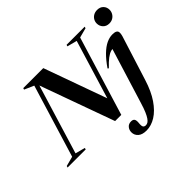

<svg xmlns="http://www.w3.org/2000/svg" viewBox="-243 -1019 1547 1547"><g transform="rotate(-45 531.0 -245.0)"><path d="M595 -133 569.5 -126 735 -669.5 651 -691.5 655 -705H861.5L857.5 -691.5L774 -669.5L567.5 6H497L260.5 -649.5L277.5 -658.5L87.5 -35.5L171.5 -13.5L168 0H-38.5L-34.5 -13.5L49 -35.5L238.5 -656.5L157.5 -692L161.5 -705H389.5ZM948 -654.5Q948 -675 958 -692.2Q968 -709.5 986 -719.8Q1004 -730 1028 -730Q1061 -730 1080.5 -709.8Q1100 -689.5 1100 -660Q1100 -639.5 1090 -621.8Q1080 -604 1062.2 -593.2Q1044.5 -582.5 1020.5 -582.5Q987.5 -582.5 967.8 -603.8Q948 -625 948 -654.5ZM902.5 -56.5Q871.5 43 826.5 108.8Q781.5 174.5 729.2 207Q677 239.5 623 239.5Q574.5 239.5 550 217.5Q525.5 195.5 525.5 163Q525.5 136.5 541.5 117.5Q557.5 98.5 585.5 98.5Q608.5 98.5 616.5 111.8Q624.5 125 621 155Q618 185 625.2 195.2Q632.5 205.5 648.5 205.5Q660.5 205.5 671.8 198.8Q683 192 694.8 175.2Q706.5 158.5 719.5 128.5Q732.5 98.5 746.5 52L901.5 -449.5L921.5 -420.5Q899 -423.5 876.2 -417Q853.5 -410.5 826.2 -390Q799 -369.5 762 -330L753.5 -337Q794.5 -396.5 832.5 -433.2Q870.5 -470 906 -486.8Q941.5 -503.5 974.5 -503.5Q1001 -503.5 1013.5 -496.2Q1026 -489 1027.5 -474Q1029 -459 1022 -435.5Z"/></g></svg>

Font: Newsreader 60pt SemiBold
Style: Italic
Weight: 600
Italic angle: -17°
Designer: Hugues Gentile
Foundry: Production Type
Version: Version 1.003